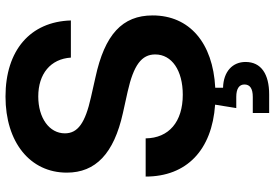

<svg xmlns="http://www.w3.org/2000/svg" viewBox="-168 -611 983 687"><g transform="rotate(-90 323.5 -267.5)"><path d="M262.7 204.1H329.1C401.4 204.1 445.3 175.8 445.3 119.6C445.3 73.2 411.1 40.5 353 39.1V11.2C513.7 2.9 611.8 -81.1 611.8 -212.9C611.8 -321.3 543.5 -384.3 390.1 -417.5L318.8 -433.6C227.1 -454.1 189.9 -480.5 189.9 -526.9C189.9 -582.5 244.6 -622.1 321.8 -622.1C402.8 -622.1 456.1 -578.1 460.9 -505.4H593.8C589.4 -650.9 486.8 -739.3 321.3 -739.3C158.2 -739.3 49.3 -651.4 49.3 -520C49.3 -417 117.2 -351.6 262.2 -319.3L339.4 -302.2C434.1 -280.8 472.2 -252.4 472.2 -203.6C472.2 -144 414.6 -105 328.1 -105C231 -105 172.9 -154.8 171.9 -237.8H35.2C35.2 -91.3 129.9 -0.5 292.5 10.7L280.3 86.4H320.3C349.6 86.4 364.7 96.7 364.7 115.7C364.7 135.7 349.6 145.5 320.3 145.5H262.7Z"/></g></svg>

Font: Raveo Display Display SemiBold
Style: Regular
Weight: 600
Designer: Jakub Foglar, Rasmus Andersson (Inter)
Foundry: Jakubfoglar.com
Version: Version 1.100;Glyphs 3.2.3 (3260)